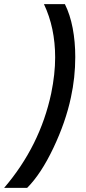

<svg xmlns="http://www.w3.org/2000/svg" viewBox="-76 -756 413 926"><path d="M-56 150Q117 -52 171 -306Q190 -399 190 -479Q190 -622 136 -736H237Q262 -686 274.5 -620.5Q287 -555 287 -481Q287 -382 266 -286Q241 -168 181.5 -42.5Q122 83 55 150Z"/></svg>

Font: Decalotype SemiBold Italic
Style: Regular
Weight: 600
Italic angle: -12°
Designer: Alfredo Marco Pradil
Foundry: Alfredo Marco Pradil
Version: Version 1.0